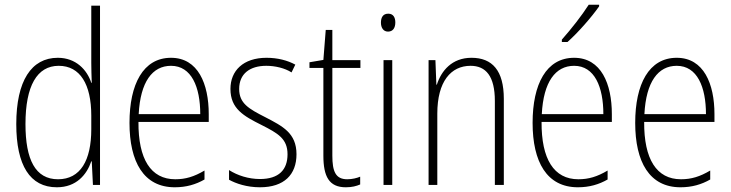

<svg xmlns="http://www.w3.org/2000/svg" viewBox="-20 -784 3098 814"><path d="M221 10C304 10 348 -44 367 -100H369L374 0H404V-760H367V-517C367 -491 368 -463 369 -433H367C349 -488 302 -539 225 -539C113 -539 49 -441 49 -258C49 -83 107 10 221 10ZM226 -24C130 -24 88 -107 88 -258C88 -420 137 -505 229 -505C320 -505 367 -426 367 -294V-236C367 -104 321 -24 226 -24Z M705 -539C587 -539 529 -427 529 -263C529 -98 589 10 721 10C770 10 810 -2 847 -23V-61C803 -35 767 -24 723 -24C619 -24 566 -110 567 -267H865V-300C865 -428 820 -539 705 -539ZM705 -505C792 -505 829 -415 829 -300H568C575 -437 626 -505 705 -505Z M1237 -130C1237 -220 1178 -249 1105 -287C1034 -323 994 -346 994 -407C994 -471 1039 -505 1109 -505C1147 -505 1188 -495 1216 -477L1232 -510C1199 -528 1157 -539 1110 -539C1011 -539 957 -484 957 -407C957 -323 1013 -292 1089 -254C1158 -219 1199 -196 1199 -130C1199 -64 1162 -25 1082 -25C1034 -25 987 -40 951 -63V-22C980 -6 1026 10 1082 10C1185 10 1237 -44 1237 -130Z M1452 -24C1403 -24 1389 -57 1389 -124V-496H1508V-529H1389V-657H1361L1351 -530L1292 -520V-496H1351V-124C1351 -36 1375 10 1446 10C1472 10 1491 5 1507 -2V-35C1493 -29 1473 -24 1452 -24Z M1626 -726C1603 -726 1595 -709 1595 -688C1595 -667 1605 -650 1625 -650C1646 -650 1656 -666 1656 -689C1656 -709 1648 -726 1626 -726ZM1643 -529H1606V0H1643Z M1979 -539C1896 -539 1851 -484 1832 -425H1830L1826 -529H1797V0H1834V-302C1834 -439 1892 -505 1975 -505C2040 -505 2078 -461 2078 -356V0H2116V-365C2116 -485 2067 -539 1979 -539Z M2520 -757V-764H2476C2445 -716 2405 -665 2362 -616V-606H2386C2429 -644 2488 -711 2520 -757ZM2414 -539C2296 -539 2238 -427 2238 -263C2238 -98 2298 10 2430 10C2479 10 2519 -2 2556 -23V-61C2512 -35 2476 -24 2432 -24C2328 -24 2275 -110 2276 -267H2574V-300C2574 -428 2529 -539 2414 -539ZM2414 -505C2501 -505 2538 -415 2538 -300H2277C2284 -437 2335 -505 2414 -505Z M2849 -539C2731 -539 2673 -427 2673 -263C2673 -98 2733 10 2865 10C2914 10 2954 -2 2991 -23V-61C2947 -35 2911 -24 2867 -24C2763 -24 2710 -110 2711 -267H3009V-300C3009 -428 2964 -539 2849 -539ZM2849 -505C2936 -505 2973 -415 2973 -300H2712C2719 -437 2770 -505 2849 -505Z"/></svg>

Font: Noto Sans Devanagari UI Condensed ExtraLight
Style: Regular
Weight: 200
Width: 3
Designer: Jelle Bosma - Monotype Design Team
Foundry: Monotype Imaging Inc.
Version: Version 2.004